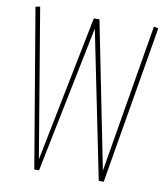

<svg xmlns="http://www.w3.org/2000/svg" viewBox="-80 -770 723 836"><g transform="rotate(10 281.5 -351.5)"><path d="M435 0H413L281 -650L149 0H128L10 -699L30 -703L140 -47L269 -693H294L423 -47L533 -703L553 -699Z"/></g></svg>

Font: Georama SemiCondensed Thin
Style: Regular
Weight: 100
Width: 4
Designer: Jean-Baptiste Levee
Foundry: Production Type
Version: Version 1.000